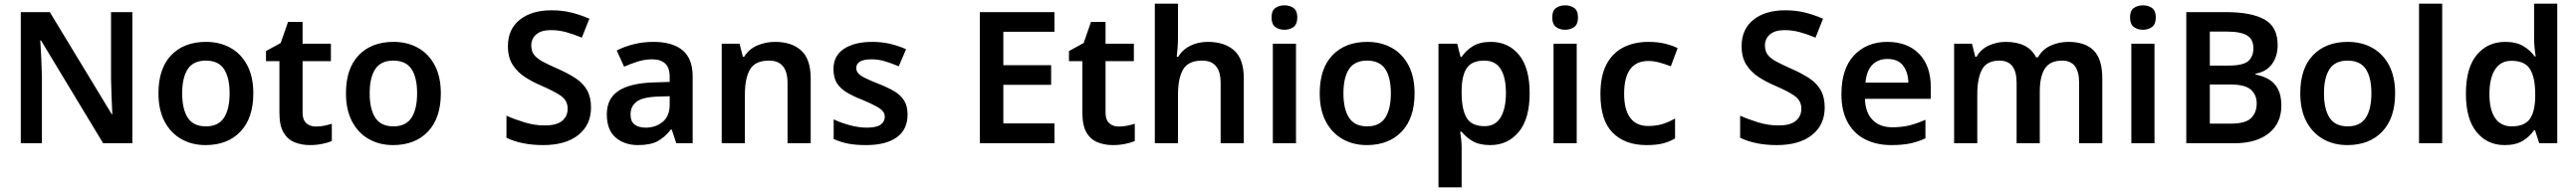

<svg xmlns="http://www.w3.org/2000/svg" viewBox="-20 -780 14011 1040"><path d="M700 0H541L203 -560H199Q202 -515 204.5 -463.5Q207 -412 208 -360V0H93V-714H251L588 -158H591Q589 -198 587 -250Q585 -302 584 -351V-714H700Z M1358 -272Q1358 -137 1288 -63.5Q1218 10 1098 10Q1024 10 966 -23Q908 -56 875 -119Q842 -182 842 -272Q842 -407 911.5 -479.5Q981 -552 1101 -552Q1176 -552 1234 -519.5Q1292 -487 1325 -424.5Q1358 -362 1358 -272ZM971 -272Q971 -186 1001.5 -139Q1032 -92 1100 -92Q1168 -92 1198.5 -139Q1229 -186 1229 -272Q1229 -358 1198.5 -404Q1168 -450 1099 -450Q1032 -450 1001.5 -404Q971 -358 971 -272Z M1698 -91Q1721 -91 1743.5 -95.5Q1766 -100 1785 -106V-12Q1765 -3 1733 3.5Q1701 10 1666 10Q1620 10 1582 -5.5Q1544 -21 1522 -59Q1500 -97 1500 -165V-447H1427V-502L1507 -546L1547 -661H1626V-542H1780V-447H1626V-166Q1626 -128 1646 -109.5Q1666 -91 1698 -91Z M2378 -272Q2378 -137 2308 -63.5Q2238 10 2118 10Q2044 10 1986 -23Q1928 -56 1895 -119Q1862 -182 1862 -272Q1862 -407 1931.5 -479.5Q2001 -552 2121 -552Q2196 -552 2254 -519.5Q2312 -487 2345 -424.5Q2378 -362 2378 -272ZM1991 -272Q1991 -186 2021.5 -139Q2052 -92 2120 -92Q2188 -92 2218.5 -139Q2249 -186 2249 -272Q2249 -358 2218.5 -404Q2188 -450 2119 -450Q2052 -450 2021.5 -404Q1991 -358 1991 -272Z M3195 -195Q3195 -100 3126 -45Q3057 10 2935 10Q2817 10 2735 -30V-150Q2780 -130 2834 -113.5Q2888 -97 2944 -97Q3008 -97 3038 -122Q3068 -147 3068 -188Q3068 -233 3030 -259Q2992 -285 2919 -316Q2875 -335 2835 -361Q2795 -387 2769 -427Q2743 -467 2743 -529Q2743 -621 2807.5 -672.5Q2872 -724 2980 -724Q3037 -724 3086.5 -712Q3136 -700 3186 -678L3145 -575Q3100 -594 3059.5 -605Q3019 -616 2976 -616Q2924 -616 2897 -592.5Q2870 -569 2870 -532Q2870 -502 2885 -482Q2900 -462 2931.5 -445Q2963 -428 3013 -406Q3070 -381 3111 -354Q3152 -327 3173.5 -289Q3195 -251 3195 -195Z M3534 -552Q3639 -552 3693.5 -506Q3748 -460 3748 -364V0H3659L3634 -75H3630Q3595 -31 3556 -10.5Q3517 10 3450 10Q3377 10 3329 -31Q3281 -72 3281 -158Q3281 -242 3342.5 -284Q3404 -326 3529 -331L3623 -334V-361Q3623 -412 3598 -434.5Q3573 -457 3528 -457Q3487 -457 3449.5 -445Q3412 -433 3375 -417L3335 -505Q3375 -526 3426.5 -539Q3478 -552 3534 -552ZM3557 -254Q3474 -251 3442 -225.5Q3410 -200 3410 -157Q3410 -118 3432.5 -101.5Q3455 -85 3492 -85Q3547 -85 3585 -116.5Q3623 -148 3623 -210V-256Z M4196 -552Q4287 -552 4338.5 -505Q4390 -458 4390 -353V0H4264V-328Q4264 -450 4164 -450Q4088 -450 4060 -402Q4032 -354 4032 -265V0H3906V-542H4003L4021 -471H4028Q4054 -513 4099.5 -532.5Q4145 -552 4196 -552Z M4917 -157Q4917 -75 4858.5 -32.5Q4800 10 4691 10Q4634 10 4593.5 2Q4553 -6 4515 -23V-130Q4555 -111 4603.5 -98Q4652 -85 4695 -85Q4747 -85 4770 -101Q4793 -117 4793 -144Q4793 -160 4784 -172.5Q4775 -185 4748.5 -200Q4722 -215 4670 -237Q4618 -257 4583.5 -278.5Q4549 -300 4531.5 -329Q4514 -358 4514 -404Q4514 -477 4571.5 -514.5Q4629 -552 4725 -552Q4775 -552 4819.5 -542Q4864 -532 4909 -512L4869 -419Q4831 -435 4795 -446Q4759 -457 4721 -457Q4638 -457 4638 -410Q4638 -393 4648.5 -381Q4659 -369 4685.5 -355.5Q4712 -342 4761 -323Q4809 -304 4844 -283.5Q4879 -263 4898 -233Q4917 -203 4917 -157Z M5716 0H5310V-714H5716V-607H5438V-425H5698V-318H5438V-108H5716Z M6066 -91Q6089 -91 6111.5 -95.5Q6134 -100 6153 -106V-12Q6133 -3 6101 3.5Q6069 10 6034 10Q5988 10 5950 -5.5Q5912 -21 5890 -59Q5868 -97 5868 -165V-447H5795V-502L5875 -546L5915 -661H5994V-542H6148V-447H5994V-166Q5994 -128 6014 -109.5Q6034 -91 6066 -91Z M6388 -579Q6388 -547 6385.5 -516.5Q6383 -486 6381 -471H6389Q6415 -512 6457 -532Q6499 -552 6550 -552Q6642 -552 6694 -505Q6746 -458 6746 -353V0H6620V-328Q6620 -450 6520 -450Q6444 -450 6416 -402Q6388 -354 6388 -265V0H6262V-760H6388Z M6967 -751Q6996 -751 7016.5 -736.5Q7037 -722 7037 -685Q7037 -648 7016.5 -633Q6996 -618 6967 -618Q6938 -618 6917.5 -633Q6897 -648 6897 -685Q6897 -722 6917.5 -736.5Q6938 -751 6967 -751ZM7030 -542V0H6904V-542Z M7675 -272Q7675 -137 7605 -63.5Q7535 10 7415 10Q7341 10 7283 -23Q7225 -56 7192 -119Q7159 -182 7159 -272Q7159 -407 7228.5 -479.5Q7298 -552 7418 -552Q7493 -552 7551 -519.5Q7609 -487 7642 -424.5Q7675 -362 7675 -272ZM7288 -272Q7288 -186 7318.5 -139Q7349 -92 7417 -92Q7485 -92 7515.5 -139Q7546 -186 7546 -272Q7546 -358 7515.5 -404Q7485 -450 7416 -450Q7349 -450 7318.5 -404Q7288 -358 7288 -272Z M8090 -552Q8185 -552 8243 -481.5Q8301 -411 8301 -272Q8301 -133 8241.5 -61.5Q8182 10 8087 10Q8027 10 7990 -12Q7953 -34 7931 -63H7923Q7926 -44 7928.5 -21.5Q7931 1 7931 20V240H7805V-542H7907L7925 -470H7931Q7953 -504 7991 -528Q8029 -552 8090 -552ZM8054 -450Q7987 -450 7959.5 -410Q7932 -370 7931 -289V-273Q7931 -186 7957.5 -139.5Q7984 -93 8056 -93Q8115 -93 8143.5 -141.5Q8172 -190 8172 -274Q8172 -358 8143.5 -404Q8115 -450 8054 -450Z M8494 -751Q8523 -751 8543.5 -736.5Q8564 -722 8564 -685Q8564 -648 8543.5 -633Q8523 -618 8494 -618Q8465 -618 8444.5 -633Q8424 -648 8424 -685Q8424 -722 8444.5 -736.5Q8465 -751 8494 -751ZM8557 -542V0H8431V-542Z M8937 10Q8820 10 8753 -57Q8686 -124 8686 -268Q8686 -368 8719.5 -430.5Q8753 -493 8812 -522.5Q8871 -552 8947 -552Q8998 -552 9038 -542Q9078 -532 9106 -518L9069 -419Q9038 -431 9007 -439.5Q8976 -448 8947 -448Q8815 -448 8815 -269Q8815 -182 8848.5 -138Q8882 -94 8945 -94Q8990 -94 9025 -105Q9060 -116 9092 -135V-26Q9061 -8 9025.5 1Q8990 10 8937 10Z M9906 -195Q9906 -100 9837 -45Q9768 10 9646 10Q9528 10 9446 -30V-150Q9491 -130 9545 -113.5Q9599 -97 9655 -97Q9719 -97 9749 -122Q9779 -147 9779 -188Q9779 -233 9741 -259Q9703 -285 9630 -316Q9586 -335 9546 -361Q9506 -387 9480 -427Q9454 -467 9454 -529Q9454 -621 9518.5 -672.5Q9583 -724 9691 -724Q9748 -724 9797.5 -712Q9847 -700 9897 -678L9856 -575Q9811 -594 9770.5 -605Q9730 -616 9687 -616Q9635 -616 9608 -592.5Q9581 -569 9581 -532Q9581 -502 9596 -482Q9611 -462 9642.5 -445Q9674 -428 9724 -406Q9781 -381 9822 -354Q9863 -327 9884.5 -289Q9906 -251 9906 -195Z M10247 -552Q10356 -552 10419.5 -487Q10483 -422 10483 -306V-242H10125Q10127 -168 10166 -127.5Q10205 -87 10274 -87Q10326 -87 10368 -97.5Q10410 -108 10454 -128V-27Q10414 -8 10371 1Q10328 10 10268 10Q10189 10 10127.5 -20.5Q10066 -51 10031.5 -113Q9997 -175 9997 -267Q9997 -406 10066 -479Q10135 -552 10247 -552ZM10247 -459Q10196 -459 10164.5 -426.5Q10133 -394 10128 -330H10361Q10360 -386 10332.5 -422.5Q10305 -459 10247 -459Z M11231 -552Q11323 -552 11369.5 -505Q11416 -458 11416 -353V0H11290V-329Q11290 -450 11198 -450Q11132 -450 11104 -407Q11076 -364 11076 -282V0H10950V-329Q10950 -450 10857 -450Q10788 -450 10762 -402Q10736 -354 10736 -265V0H10610V-542H10707L10725 -471H10732Q10756 -513 10799.5 -532.5Q10843 -552 10890 -552Q10951 -552 10992.5 -531.5Q11034 -511 11056 -468H11066Q11091 -512 11136 -532Q11181 -552 11231 -552Z M11637 -751Q11666 -751 11686.5 -736.5Q11707 -722 11707 -685Q11707 -648 11686.5 -633Q11666 -618 11637 -618Q11608 -618 11587.5 -633Q11567 -648 11567 -685Q11567 -722 11587.5 -736.5Q11608 -751 11637 -751ZM11700 -542V0H11574V-542Z M12088 -714Q12227 -714 12298.5 -674Q12370 -634 12370 -535Q12370 -473 12339 -431Q12308 -389 12250 -379V-374Q12289 -367 12321 -348.5Q12353 -330 12371.5 -295.5Q12390 -261 12390 -205Q12390 -108 12321.5 -54Q12253 0 12134 0H11873V-714ZM12105 -423Q12181 -423 12209.5 -447Q12238 -471 12238 -518Q12238 -566 12203.5 -587Q12169 -608 12095 -608H12001V-423ZM12001 -320V-107H12117Q12195 -107 12225.5 -137Q12256 -167 12256 -217Q12256 -263 12224.5 -291.5Q12193 -320 12111 -320Z M13009 -272Q13009 -137 12939 -63.5Q12869 10 12749 10Q12675 10 12617 -23Q12559 -56 12526 -119Q12493 -182 12493 -272Q12493 -407 12562.5 -479.5Q12632 -552 12752 -552Q12827 -552 12885 -519.5Q12943 -487 12976 -424.5Q13009 -362 13009 -272ZM12622 -272Q12622 -186 12652.5 -139Q12683 -92 12751 -92Q12819 -92 12849.5 -139Q12880 -186 12880 -272Q12880 -358 12849.5 -404Q12819 -450 12750 -450Q12683 -450 12652.5 -404Q12622 -358 12622 -272Z M13265 0H13139V-760H13265Z M13605 10Q13510 10 13452 -61Q13394 -132 13394 -270Q13394 -410 13453 -481Q13512 -552 13608 -552Q13668 -552 13706.5 -529Q13745 -506 13768 -473H13774Q13771 -487 13768 -516Q13765 -545 13765 -570V-760H13891V0H13793L13770 -71H13765Q13742 -37 13704 -13.5Q13666 10 13605 10ZM13643 -92Q13713 -92 13741.5 -132Q13770 -172 13771 -253V-269Q13771 -356 13743.5 -402.5Q13716 -449 13641 -449Q13583 -449 13552.5 -401.5Q13522 -354 13522 -268Q13522 -182 13553 -137Q13584 -92 13643 -92Z"/></svg>

Font: Noto Sans Ethiopic SemiBold
Style: Regular
Weight: 600
Designer: Monotype Design Team
Foundry: Monotype Imaging Inc.
Version: Version 2.102; ttfautohint (v1.8.4.7-5d5b)